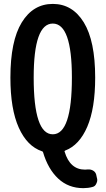

<svg xmlns="http://www.w3.org/2000/svg" viewBox="-20 -768 540 982"><path d="M152.3 -371.1Q152.3 -81.1 250 -81.1Q347.7 -81.1 347.7 -371.1Q347.7 -647.5 250 -647.5Q152.3 -647.5 152.3 -371.1ZM429.7 98.6Q444.3 97.7 456.1 104.5Q467.8 111.3 471.7 124L475.6 141.6Q477.5 147.5 477.5 153.3Q477.5 162.1 472.7 170.9Q466.8 185.5 452.1 188.5Q430.7 194.3 406.2 194.3Q330.1 194.3 277.8 145.5Q225.6 96.7 200.2 10.7Q199.2 6.8 195.3 5.9Q119.1 -19.5 76.2 -114.7Q33.2 -210 33.2 -371.1Q33.2 -558.6 91.3 -653.3Q149.4 -748 250 -748Q350.6 -748 408.7 -653.3Q466.8 -558.6 466.8 -371.1Q466.8 -213.9 426.3 -119.6Q385.7 -25.4 313.5 2Q308.6 3.9 310.5 7.8Q337.9 99.6 415 99.6Q422.9 99.6 429.7 98.6Z"/></svg>

Font: Gen Jyuu Gothic L Monospace Medium
Style: Regular
Weight: 500
Designer: [Source Han Sans]
Ryoko NISHIZUKA  (kana & ideographs); Paul D. Hunt (Latin, Greek & Cyrillic); Wenlong ZHANG  (bopomofo
Version: Version 1.002.20150607